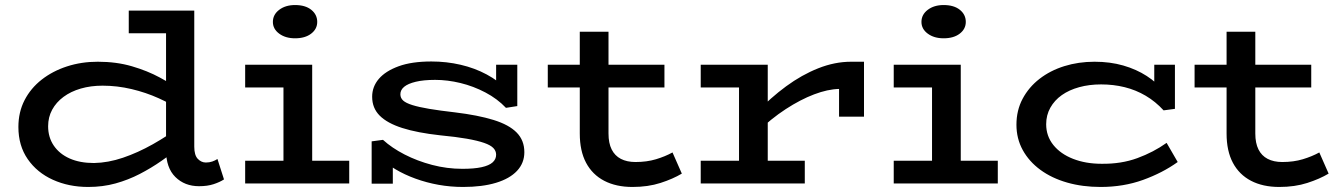

<svg xmlns="http://www.w3.org/2000/svg" viewBox="-20 -728 5317 762"><path d="M330 14Q253 14 190 -14.5Q127 -43 90 -96.5Q53 -150 53 -224Q53 -283 77.5 -330.5Q102 -378 145.5 -412Q189 -446 246 -464.5Q303 -483 368 -483Q442 -483 503.5 -465Q565 -447 614 -420.5Q663 -394 700 -367V-288Q661 -315 610 -338Q559 -361 502 -374.5Q445 -388 387 -388Q340 -388 300.5 -376.5Q261 -365 232 -343.5Q203 -322 187 -292.5Q171 -263 171 -227Q171 -183 193.5 -150Q216 -117 256.5 -99Q297 -81 353 -81Q409 -82 468 -102Q527 -122 586.5 -155.5Q646 -189 701 -230V-148Q663 -119 621.5 -90Q580 -61 534.5 -37.5Q489 -14 438.5 0Q388 14 330 14ZM770 11Q713 11 676 -25.5Q639 -62 639 -132V-686H751V-146Q751 -112 765 -97.5Q779 -83 797 -83Q811 -83 822.5 -87Q834 -91 843 -97L869 -16Q852 -5 827.5 3Q803 11 770 11ZM491 -596V-686H735V-596Z M1105 -27V-471H1219V-27ZM953 0V-90H1366V0ZM953 -381V-471H1190V-381ZM1151 -576Q1113 -576 1088 -594.5Q1063 -613 1063 -641Q1063 -670 1088 -689Q1113 -708 1151 -708Q1192 -708 1215.5 -689Q1239 -670 1239 -641Q1239 -613 1215 -594.5Q1191 -576 1151 -576Z M1818 14Q1768 14 1720.5 5.5Q1673 -3 1629 -19Q1585 -35 1549 -56.5Q1513 -78 1486 -105L1539 -117V1H1455V-167L1500 -173Q1535 -141 1585.5 -115Q1636 -89 1695 -73.5Q1754 -58 1815 -58Q1862 -58 1891.5 -64.5Q1921 -71 1935 -83.5Q1949 -96 1949 -114Q1949 -129 1938 -140.5Q1927 -152 1901 -161Q1875 -170 1832.5 -177.5Q1790 -185 1727 -191Q1636 -201 1576.5 -220Q1517 -239 1487 -269Q1457 -299 1457 -344Q1457 -384 1483.5 -415Q1510 -446 1562 -465Q1614 -484 1692 -484Q1752 -484 1808 -471Q1864 -458 1911.5 -432.5Q1959 -407 1997 -369L1949 -353V-471H2033V-307L1988 -300Q1954 -336 1906.5 -361Q1859 -386 1807.5 -398.5Q1756 -411 1707 -411Q1661 -411 1630 -403.5Q1599 -396 1584 -383.5Q1569 -371 1569 -354Q1569 -339 1580 -329Q1591 -319 1616.5 -311Q1642 -303 1683.5 -296Q1725 -289 1786 -282Q1877 -271 1938.5 -252Q2000 -233 2030.5 -202Q2061 -171 2061 -124Q2061 -81 2032 -50Q2003 -19 1948.5 -2.5Q1894 14 1818 14Z M2490 14Q2425 14 2378 -10.5Q2331 -35 2306 -82Q2281 -129 2281 -198V-602H2395V-198Q2395 -160 2407.5 -135Q2420 -110 2444 -97.5Q2468 -85 2502 -85Q2547 -85 2583.5 -96Q2620 -107 2649 -123L2686 -39Q2651 -18 2601.5 -2Q2552 14 2490 14ZM2154 -381V-471H2617V-381Z M2981 -200V-280Q3038 -340 3100 -385.5Q3162 -431 3227.5 -457Q3293 -483 3358 -483H3409V-265H3310V-375Q3265 -374 3211 -353.5Q3157 -333 3098.5 -295Q3040 -257 2981 -200ZM2761 0V-90H3174V0ZM2913 -27V-471H3027V-27ZM2761 -381V-471H3020V-381Z M3679 -27V-471H3793V-27ZM3527 0V-90H3940V0ZM3527 -381V-471H3764V-381ZM3725 -576Q3687 -576 3662 -594.5Q3637 -613 3637 -641Q3637 -670 3662 -689Q3687 -708 3725 -708Q3766 -708 3789.5 -689Q3813 -670 3813 -641Q3813 -613 3789 -594.5Q3765 -576 3725 -576Z M4348 14Q4276 14 4215 -3.5Q4154 -21 4109 -54Q4064 -87 4039 -132.5Q4014 -178 4014 -233Q4014 -290 4038.5 -336Q4063 -382 4105.5 -415Q4148 -448 4204 -465.5Q4260 -483 4324 -483Q4386 -483 4438 -468Q4490 -453 4531 -426.5Q4572 -400 4601 -364H4561V-471H4643V-296L4598 -290Q4566 -325 4527 -348Q4488 -371 4443.5 -382Q4399 -393 4350 -393Q4303 -393 4263 -382Q4223 -371 4194 -350.5Q4165 -330 4148.5 -300.5Q4132 -271 4132 -235Q4132 -188 4160.5 -152.5Q4189 -117 4239 -97.5Q4289 -78 4352 -78Q4430 -77 4494 -100.5Q4558 -124 4610 -161L4654 -85Q4594 -42 4516.5 -14Q4439 14 4348 14Z M5057 14Q4992 14 4945 -10.5Q4898 -35 4873 -82Q4848 -129 4848 -198V-602H4962V-198Q4962 -160 4974.5 -135Q4987 -110 5011 -97.5Q5035 -85 5069 -85Q5114 -85 5150.5 -96Q5187 -107 5216 -123L5253 -39Q5218 -18 5168.5 -2Q5119 14 5057 14ZM4721 -381V-471H5184V-381Z"/></svg>

Font: BioRhyme SemiExpanded Medium
Style: Regular
Weight: 500
Width: 6
Designer: Aoife Mooney
Foundry: Aoife Mooney Type
Version: Version 1.600;gftools[0.9.33]